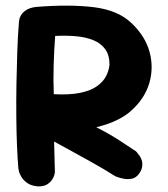

<svg xmlns="http://www.w3.org/2000/svg" viewBox="-20 -674 602 689"><path d="M117 -5Q93 -7 79 -16.5Q65 -26 57.5 -38Q50 -50 48 -59.5Q46 -69 46 -69Q43 -103 41 -151Q39 -199 38.5 -256Q38 -313 39 -372.5Q40 -432 42 -489.5Q44 -547 48 -595Q48 -595 49 -602.5Q50 -610 55.5 -619.5Q61 -629 73.5 -637.5Q86 -646 108 -649Q231 -659 318 -648Q405 -637 453 -590Q502 -543 517 -486.5Q532 -430 515.5 -375Q499 -320 452 -278Q432 -259 401.5 -244Q371 -229 334 -219.5Q297 -210 256 -207Q215 -204 173 -210L177 -56Q177 -56 175.5 -48Q174 -40 167.5 -30Q161 -20 149.5 -12.5Q138 -5 117 -5ZM393 -42Q352 -68 310.5 -91Q269 -114 222 -140Q175 -166 117 -196Q117 -202 127.5 -211Q138 -220 154 -229Q170 -238 186 -245.5Q202 -253 213 -258Q224 -263 224 -263Q253 -250 276 -240.5Q299 -231 319 -221Q339 -211 360.5 -199Q382 -187 408 -170.5Q434 -154 468 -131Q468 -131 472 -126.5Q476 -122 481.5 -114Q487 -106 489.5 -96Q492 -86 489.5 -73Q487 -60 476 -47Q466 -35 452.5 -32.5Q439 -30 425 -32.5Q411 -35 402 -38.5Q393 -42 393 -42ZM173 -336Q228 -333 266 -340.5Q304 -348 327 -364Q350 -380 360.5 -400.5Q371 -421 373 -442Q373 -476 357.5 -497.5Q342 -519 314.5 -530Q287 -541 252 -544Q217 -547 178 -545Q174 -493 172.5 -439.5Q171 -386 173 -336Z"/></svg>

Font: Sour Gummy Black SemiBold
Style: Regular
Weight: 600
Version: Version 1.000